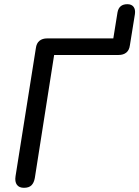

<svg xmlns="http://www.w3.org/2000/svg" viewBox="-20 -888 664 915"><path d="M94 7Q71 7 60.5 -7.5Q50 -22 54 -48L151 -659Q154 -682 168 -693.5Q182 -705 205 -705H520L540 -829Q547 -868 587 -868Q607 -868 616.5 -855.5Q626 -843 623 -821L599 -672Q596 -649 582 -637.5Q568 -626 545 -626H238L146 -40Q142 -17 130 -5Q118 7 94 7Z"/></svg>

Font: Nunito Medium
Style: Italic
Weight: 500
Designer: Vernon Adams
Foundry: Vernon Adams
Version: Version 3.601